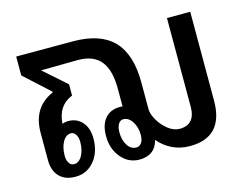

<svg xmlns="http://www.w3.org/2000/svg" viewBox="-84 -701 1080 844"><g transform="rotate(-15 456.5 -279.0)"><path d="M838 -560V-156Q838 10 685 10Q641 10 605 -7.5Q569 -25 543 -56Q526 10 455 10Q406 10 372.5 -29.5Q339 -69 339 -128Q339 -180 363.5 -208Q388 -236 431 -236Q439 -236 443 -235V-316Q443 -401 409.5 -442Q376 -483 307 -483L138 -481L241 -390V-339Q207 -325 189 -298.5Q171 -272 168 -230Q183 -235 194 -235Q235 -235 259 -207Q283 -179 283 -133Q283 -70 249.5 -30Q216 10 164 10Q117 10 91 -17Q65 -44 65 -93V-216Q65 -332 162 -374V-378L48 -482V-568H307Q430 -568 490 -506Q550 -444 550 -316V-194Q550 -172 566.5 -143.5Q583 -115 608.5 -95Q634 -75 661 -75Q696 -75 714 -95.5Q732 -116 732 -156V-560ZM193 -180Q170 -180 155.5 -154.5Q141 -129 141 -90Q141 -71 149.5 -58Q158 -45 171 -45Q194 -45 208.5 -70Q223 -95 223 -133Q223 -153 214.5 -166.5Q206 -180 193 -180ZM488 -94Q488 -129 471.5 -154.5Q455 -180 431 -180Q417 -180 408.5 -166Q400 -152 400 -128Q400 -93 415.5 -69Q431 -45 455 -45Q470 -45 479 -58Q488 -71 488 -94Z"/></g></svg>

Font: KoHo SemiBold
Style: Regular
Weight: 600
Designer: Cadson Demak & Katatrad Team
Foundry: Cadson Demak Co.,Ltd.
Version: Version 1.000; ttfautohint (v1.6)